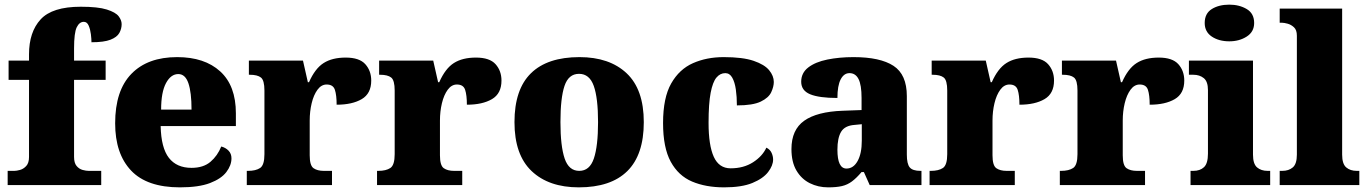

<svg xmlns="http://www.w3.org/2000/svg" viewBox="-20 -797 5895 827"><path d="M13 0V-61H42Q51 -61 66 -65Q81 -69 93 -82Q105 -95 105 -121V-453H17V-536H105V-563Q105 -659 155 -713.5Q205 -768 328 -768Q402 -768 440 -756Q478 -744 491 -727Q504 -710 504 -693Q504 -673 494 -655Q484 -637 456 -626Q428 -615 374 -615Q374 -629 371.5 -649.5Q369 -670 362 -686.5Q355 -703 341 -703Q322 -703 310.5 -679.5Q299 -656 299 -588V-536H435V-453H299V-121Q299 -95 310 -82Q321 -69 336 -65Q351 -61 362 -61H416V0Z M755 10Q613 10 544.5 -62.5Q476 -135 476 -266Q476 -407 546 -479Q616 -551 743 -551Q861 -551 928.5 -489.5Q996 -428 996 -309V-254H672Q674 -160 707.5 -117Q741 -74 805 -74Q856 -74 886.5 -100Q917 -126 933 -166Q952 -161 964.5 -148Q977 -135 977 -115Q977 -85 955 -56Q933 -27 884.5 -8.5Q836 10 755 10ZM805 -325Q805 -399 791.5 -438.5Q778 -478 748 -478Q716 -478 695 -439Q674 -400 674 -325Z M1043 0V-61H1048Q1082 -61 1100.5 -73.5Q1119 -86 1119 -133V-407Q1119 -451 1104 -463Q1089 -475 1056 -475H1052V-536H1285L1306 -443H1311Q1337 -502 1374 -525.5Q1411 -549 1469 -549Q1528 -549 1553.5 -520.5Q1579 -492 1579 -450Q1579 -394 1538 -370Q1497 -346 1430 -346Q1430 -387 1422.5 -410Q1415 -433 1387 -433Q1364 -433 1347.5 -410.5Q1331 -388 1322.5 -352.5Q1314 -317 1314 -278V-128Q1314 -84 1330.5 -72.5Q1347 -61 1375 -61H1410V0Z M1604 0V-61H1609Q1643 -61 1661.5 -73.5Q1680 -86 1680 -133V-407Q1680 -451 1665 -463Q1650 -475 1617 -475H1613V-536H1846L1867 -443H1872Q1898 -502 1935 -525.5Q1972 -549 2030 -549Q2089 -549 2114.5 -520.5Q2140 -492 2140 -450Q2140 -394 2099 -370Q2058 -346 1991 -346Q1991 -387 1983.5 -410Q1976 -433 1948 -433Q1925 -433 1908.5 -410.5Q1892 -388 1883.5 -352.5Q1875 -317 1875 -278V-128Q1875 -84 1891.5 -72.5Q1908 -61 1936 -61H1971V0Z M2473 10Q2344 10 2270 -60Q2196 -130 2196 -271Q2196 -412 2267 -481.5Q2338 -551 2476 -551Q2605 -551 2679 -481.5Q2753 -412 2753 -271Q2753 -130 2682 -60Q2611 10 2473 10ZM2475 -61Q2520 -61 2538 -114.5Q2556 -168 2556 -271Q2556 -375 2537.5 -427Q2519 -479 2474 -479Q2429 -479 2411.5 -427Q2394 -375 2394 -271Q2394 -168 2412 -114.5Q2430 -61 2475 -61Z M3099 10Q3020 10 2961 -15Q2902 -40 2869 -100.5Q2836 -161 2836 -267Q2836 -376 2871 -437.5Q2906 -499 2965 -525Q3024 -551 3097 -551Q3179 -551 3226 -535Q3273 -519 3293 -494.5Q3313 -470 3313 -444Q3313 -424 3302 -400Q3291 -376 3257 -359.5Q3223 -343 3154 -343Q3154 -380 3149.5 -411.5Q3145 -443 3134 -462.5Q3123 -482 3104 -482Q3082 -482 3066 -463Q3050 -444 3041 -397.5Q3032 -351 3032 -268Q3032 -171 3054.5 -121.5Q3077 -72 3127 -72Q3183 -72 3223.5 -98Q3264 -124 3281 -161Q3297 -153 3303.5 -138.5Q3310 -124 3310 -110Q3310 -84 3288.5 -56Q3267 -28 3221 -9Q3175 10 3099 10Z M3547 10Q3504 10 3468 -8Q3432 -26 3410.5 -62.5Q3389 -99 3389 -155Q3389 -238 3444 -277Q3499 -316 3610 -320L3691 -323V-375Q3691 -431 3678 -456.5Q3665 -482 3639 -482Q3615 -482 3601 -455Q3587 -428 3587 -375Q3508 -375 3469.5 -391Q3431 -407 3431 -445Q3431 -483 3461.5 -506.5Q3492 -530 3543.5 -540.5Q3595 -551 3656 -551Q3771 -551 3828.5 -513.5Q3886 -476 3886 -383V-131Q3886 -91 3898.5 -76Q3911 -61 3945 -61H3949V0H3726L3701 -56H3691Q3669 -30 3649.5 -15.5Q3630 -1 3606.5 4.5Q3583 10 3547 10ZM3626 -71Q3656 -71 3674 -103.5Q3692 -136 3692 -191V-262L3661 -259Q3619 -256 3603 -229.5Q3587 -203 3587 -152Q3587 -71 3626 -71Z M3984 0V-61H3989Q4023 -61 4041.5 -73.5Q4060 -86 4060 -133V-407Q4060 -451 4045 -463Q4030 -475 3997 -475H3993V-536H4226L4247 -443H4252Q4278 -502 4315 -525.5Q4352 -549 4410 -549Q4469 -549 4494.5 -520.5Q4520 -492 4520 -450Q4520 -394 4479 -370Q4438 -346 4371 -346Q4371 -387 4363.5 -410Q4356 -433 4328 -433Q4305 -433 4288.5 -410.5Q4272 -388 4263.5 -352.5Q4255 -317 4255 -278V-128Q4255 -84 4271.5 -72.5Q4288 -61 4316 -61H4351V0Z M4545 0V-61H4550Q4584 -61 4602.5 -73.5Q4621 -86 4621 -133V-407Q4621 -451 4606 -463Q4591 -475 4558 -475H4554V-536H4787L4808 -443H4813Q4839 -502 4876 -525.5Q4913 -549 4971 -549Q5030 -549 5055.5 -520.5Q5081 -492 5081 -450Q5081 -394 5040 -370Q4999 -346 4932 -346Q4932 -387 4924.5 -410Q4917 -433 4889 -433Q4866 -433 4849.5 -410.5Q4833 -388 4824.5 -352.5Q4816 -317 4816 -278V-128Q4816 -84 4832.5 -72.5Q4849 -61 4877 -61H4912V0Z M5275 -619Q5230 -619 5199.5 -639.5Q5169 -660 5169 -698Q5169 -739 5199.5 -758Q5230 -777 5275 -777Q5318 -777 5350 -758Q5382 -739 5382 -698Q5382 -660 5350 -639.5Q5318 -619 5275 -619ZM5108 0V-61H5120Q5149 -61 5166 -77Q5183 -93 5183 -135V-409Q5183 -446 5165 -460.5Q5147 -475 5120 -475H5101V-536H5377V-131Q5377 -91 5394.5 -76Q5412 -61 5440 -61H5451V0Z M5492 0V-61H5503Q5531 -61 5548.5 -76Q5566 -91 5566 -131V-643Q5566 -668 5553.5 -679.5Q5541 -691 5526 -695Q5511 -699 5503 -699H5492V-760H5761V-131Q5761 -91 5778.5 -76Q5796 -61 5824 -61H5835V0Z"/></svg>

Font: Noto Serif Tamil Black
Style: Regular
Weight: 900
Designer: Indian Type Foundry, Tom Grace, and the Monotype Design Team
Foundry: Monotype Imaging Inc.
Version: Version 2.004; ttfautohint (v1.8.4.7-5d5b)